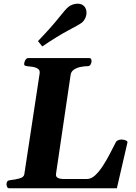

<svg xmlns="http://www.w3.org/2000/svg" viewBox="-20 -1002 726 1022"><path d="M14.6 -21Q14.6 -30.8 18.8 -36.4Q22.9 -42 33.7 -43Q57.6 -45.4 82.3 -51.8Q106.9 -58.1 109.4 -74.2L190.9 -610.4Q193.8 -627.4 182.4 -635.5Q170.9 -643.6 154.1 -646.2Q137.2 -648.9 123.5 -649.9Q108.4 -651.4 108.4 -660.6Q108.4 -670.9 114.7 -681.9Q121.1 -692.9 129.9 -692.9H454.6Q462.9 -692.9 465.1 -687.3Q467.3 -681.6 467.3 -676.3Q467.3 -668.5 462.4 -659.2Q457.5 -649.9 447.8 -649.9Q431.2 -649.9 410.6 -646Q390.1 -642.1 374.5 -632.1Q358.9 -622.1 356 -604L278.3 -77.6Q275.9 -61 287.8 -55.2Q299.8 -49.3 314.5 -49.3H443.8Q465.8 -49.3 487.1 -69.3Q508.3 -89.4 528.1 -119.9Q547.9 -150.4 564.9 -183.6Q582 -216.8 595.7 -243.2Q599.6 -252 608.9 -255.6Q618.2 -259.3 626 -259.3Q636.7 -259.3 648.4 -255.1Q660.2 -251 658.2 -242.7L602.1 0H28.3Q21 0 17.8 -7.3Q14.6 -14.6 14.6 -21ZM205.1 -754.9 182.1 -783.2Q249 -852.5 289.6 -903.3Q330.1 -954.1 343.3 -964.8Q352.1 -972.2 365.7 -977.3Q379.4 -982.4 393.1 -982.4Q417.5 -982.4 430.2 -966.3Q440.4 -953.1 440.4 -934.6Q440.4 -919.4 433.8 -905.3Q427.2 -891.1 417.5 -882.8Q404.3 -872.1 346.2 -841.6Q288.1 -811 205.1 -754.9Z"/></svg>

Font: Gelasio
Style: Italic
Weight: 400
Italic angle: -8.5°
Designer: Eben Sorkin
Foundry: Eben Sorkin
Version: Version 1.008